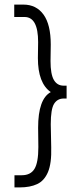

<svg xmlns="http://www.w3.org/2000/svg" viewBox="-20 -721 353 836"><path d="M66 95H43V42H75Q113 42 130 14.5Q147 -13 147 -81L146 -165Q146 -290 201 -320Q145 -359 145 -468L146 -538Q146 -647 87 -647H42V-701H82Q138 -701 169.5 -657.5Q201 -614 201 -527L200 -455Q200 -398 214.5 -373Q229 -348 257 -348H270V-292H257Q230 -292 215.5 -269Q201 -246 201 -180L203 -80Q205 -10 189 28Q173 66 142 80.5Q111 95 66 95Z"/></svg>

Font: Inconsolata ExtraCondensed Thin
Style: Regular
Weight: 100
Width: 2
Monospace: yes
Designer: Raph Levien, Cyreal, Brenton Simpson
Foundry: Raph Levien, Cyreal, Google
Version: Version 3.100; ttfautohint (v1.8.4.7-5d5b)